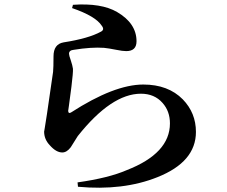

<svg xmlns="http://www.w3.org/2000/svg" viewBox="-20 -805 1040 879"><path d="M310 -768 314 -783Q444 -792 516 -750Q605 -698 605 -616Q605 -571 558 -571Q541 -571 512 -577Q477 -584 456 -586Q398 -590 318 -577Q296 -575 296 -559Q296 -551 304 -529Q312 -505 314 -490Q315 -473 307 -408Q292 -292 292 -298Q293 -283 305 -290Q503 -418 636 -418Q750 -418 817 -350Q877 -288 877 -201Q877 -64 701 6Q544 69 337 50L335 30Q477 10 560 -26Q758 -103 758 -240Q758 -296 724 -334Q687 -376 625 -376Q490 -376 336 -182L304 -131Q286 -107 265 -107Q237 -107 208 -140Q182 -167 182 -203Q182 -199 195 -283Q221 -459 223 -476Q225 -495 225 -547Q225 -603 271 -611Q386 -629 442 -660Q460 -669 446 -687Q418 -731 310 -768Z"/></svg>

Font: Source Han Serif JP
Style: Bold
Weight: 700
Designer: Ryoko NISHIZUKA  (kana & ideographs); Frank Grießhammer (Latin, Greek & Cyrillic); Wenlong ZHANG  (bopomofo); Sandoll Co
Foundry: Adobe Systems Incorporated
Version: Version 1.000;PS 1;hotconv 16.6.53;makeotf.lib2.5.65590